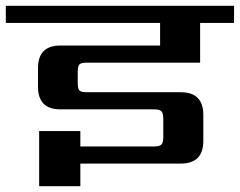

<svg xmlns="http://www.w3.org/2000/svg" viewBox="-40 -642 827 662"><path d="M650 -426H260Q240 -426 234 -420Q228 -414 228 -394V-356Q228 -336 234 -330Q240 -324 260 -324H583Q661 -324 661 -246V-156Q661 -78 583 -78H237V0H95V-190H237V-137H491Q510 -137 516.5 -143.5Q523 -150 523 -169V-233Q523 -252 516.5 -258.5Q510 -265 491 -265H168Q91 -265 91 -343V-407Q91 -485 168 -485H512V-563H-20V-622H767V-563H650Z"/></svg>

Font: Sarpanch SemiBold
Style: Regular
Weight: 600
Designer: Manushi Parikh (Devanagari and Latin), Jyotish Sonowal (Devanagari)
Foundry: Indian Type Foundry
Version: Version 2.004;PS 1.0;hotconv 1.0.78;makeotf.lib2.5.61930; tt